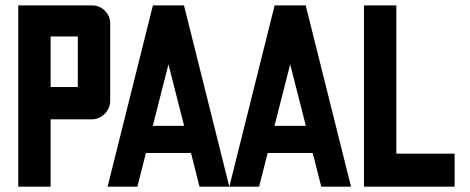

<svg xmlns="http://www.w3.org/2000/svg" viewBox="-20 -704 1773 724"><path d="M395.5 -615.2V-324.7Q395.5 -295.4 374.8 -274.7Q354 -253.9 324.7 -253.9H170.9V0H48.8V-683.6H327.1Q355.5 -683.6 375.5 -663.6Q395.5 -643.6 395.5 -615.2ZM170.9 -376H273.4V-566.4H170.9Z M498 0H385.7L556.6 -683.6H673.8L844.7 0H732.4L700.2 -127H530.3ZM556.2 -229.5H674.3L615.2 -461.4Z M957 0H844.7L1015.6 -683.6H1132.8L1303.7 0H1191.4L1159.2 -127H989.3ZM1015.1 -229.5H1133.3L1074.2 -461.4Z M1474.6 -124.5H1694.3V0H1352.5V-683.6H1474.6Z"/></svg>

Font: California Gothic
Style: Regular
Weight: 400
Version: Version 2.2;